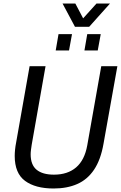

<svg xmlns="http://www.w3.org/2000/svg" viewBox="-20 -1064 690 1096"><path d="M286 12Q182 12 123 -31.5Q64 -75 64 -174Q64 -190 66 -210Q68 -230 72 -250L149 -686H240L161 -238Q159 -225 157 -210Q155 -195 155 -183Q155 -123 189 -95Q223 -67 288 -67Q366 -67 414.5 -108.5Q463 -150 478 -234L558 -686H650L571 -244Q555 -152 517 -95.5Q479 -39 421 -13.5Q363 12 286 12ZM298 -776 314 -869H391L374 -776ZM462 -776 478 -869H555L538 -776ZM608 -1044 489 -911H408L337 -1044H410L470 -930L429 -931L531 -1044Z"/></svg>

Font: Archivo SemiCondensed
Style: Italic
Weight: 400
Width: 4
Italic angle: -10°
Designer: Hector Gatti
Foundry: Omnibus-Type
Version: Version 2.001